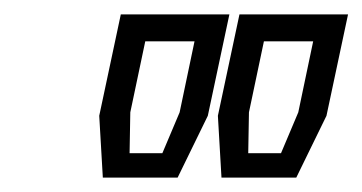

<svg xmlns="http://www.w3.org/2000/svg" viewBox="-20 -720 504 267"><path d="M123 -473 118 -559 148 -700H299L269 -559L227 -473ZM160.2 -507H205.8L229.8 -563.8L250.5 -662.5H182L161.2 -563.8ZM288 -473 283 -559 313 -700H464L434 -559L392 -473ZM325.2 -507H370.8L394.8 -563.8L415.5 -662.5H347L326.2 -563.8Z"/></svg>

Font: Tourney Thin
Style: Italic
Weight: 100
Italic angle: -12°
Designer: Tyler Finck
Foundry: Etcetera Type Co
Version: Version 1.015